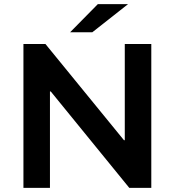

<svg xmlns="http://www.w3.org/2000/svg" viewBox="-20 -914 850 934"><path d="M587 -232V-700H716V0H609L227 -469H223V0H94V-700H201L583 -232ZM456 -894H603L429 -757H321Z"/></svg>

Font: CMG Sans SemiBold
Style: Regular
Weight: 600
Designer: Julieta Ulanovsky
Foundry: Julieta Ulanovsky
Version: Version 7.200